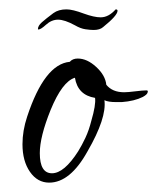

<svg xmlns="http://www.w3.org/2000/svg" viewBox="-20 -378 336 410"><path d="M85 12Q60 12 44 -11Q28 -34 28 -70Q28 -99 38 -129Q75 -241 129 -246Q135 -253 146 -253Q166 -253 185.5 -235Q205 -217 207 -197Q220 -181 245 -181Q253 -181 269 -183Q285 -185 293 -185Q297 -185 295 -180Q294 -176 285 -171Q267 -162 240 -160H228Q211 -160 203 -164Q208 -126 167 -55Q130 12 85 12ZM91 -8Q117 -8 147 -55Q155 -68 162.5 -84Q170 -100 175 -120Q185 -154 183 -169Q146 -175 140 -212Q113 -204 88 -143Q65 -86 65 -51Q65 -8 91 -8ZM180 -314Q173 -314 162.5 -315.5Q152 -317 140 -324Q118 -336 104 -336Q90 -336 78 -325Q67 -315 62 -315Q61 -315 61 -316Q61 -323 69.5 -330.5Q78 -338 94 -350Q105 -358 122 -358Q135 -358 159 -349Q170 -345 179 -343Q188 -341 195 -341Q212 -341 227 -358Q231 -358 231 -355Q231 -345 200 -320Q193 -314 180 -314Z"/></svg>

Font: Lovers Quarrel
Style: Regular
Weight: 400
Designer: Robert E. Leuschke
Foundry: Robert E. Leuschke
Version: Version 1.010; ttfautohint (v1.8.3)